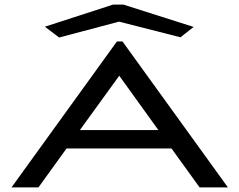

<svg xmlns="http://www.w3.org/2000/svg" viewBox="-20 -814 1040 834"><path d="M847 0 725 -169H269L147 0H30L488 -634H512L970 0ZM498 -485 327 -249H668ZM237 -651 175 -698 471 -794H516L821 -697L764 -652L497 -720Z"/></svg>

Font: Inconsolata UltraExpanded Medium
Style: Regular
Weight: 500
Width: 9
Monospace: yes
Designer: Raph Levien, Cyreal, Brenton Simpson
Foundry: Raph Levien, Cyreal, Google
Version: Version 3.001; ttfautohint (v1.8.2.53-6de2)